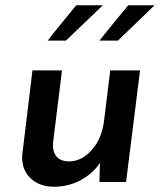

<svg xmlns="http://www.w3.org/2000/svg" viewBox="-20 -690 606 728"><path d="M511 -423 458 0H357L359 -72Q331 -31 285 -6.5Q239 18 185 18Q131 18 97.5 -12.5Q64 -43 64 -93Q64 -103 65 -108L103 -423H215L181 -148Q179 -116 193.5 -97.5Q208 -79 241 -78Q291 -78 329.5 -123Q368 -168 375 -236L398 -423ZM230 -536H161Q164 -540 169 -546Q174 -552 180 -561L269 -670H370ZM427 -536H357L398 -587Q471 -676 466 -670H566Z"/></svg>

Font: Josefin Sans SemiBold
Style: Italic
Weight: 600
Italic angle: -7°
Designer: Santiago Orozco
Foundry: Typemade
Version: Version 2.000